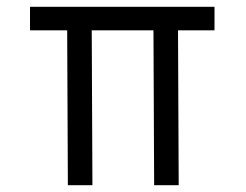

<svg xmlns="http://www.w3.org/2000/svg" viewBox="-20 -543 721 563"><path d="M68 -454V-523H609V-454H502L504 0H432L430 -454H249L251 0H179L177 -454Z"/></svg>

Font: Biancoenero Regular
Style: Regular
Weight: 400
Designer: Riccardo Lorusso, Umberto Mischi
Foundry: Biancoenero Edizioni
Version: Version 0.000